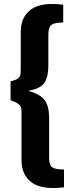

<svg xmlns="http://www.w3.org/2000/svg" viewBox="-20 -792 379 981"><path d="M303 -768V-677Q258 -677 242.5 -664.5Q227 -652 227 -615V-464Q228 -399 206.5 -368.5Q185 -338 124 -328Q185 -311 207.5 -281Q230 -251 231 -196V14Q231 51 246.5 62.5Q262 74 307 74V165Q196 179 143 141Q90 103 90 26V-213Q90 -231 88 -241Q86 -251 76 -259Q66 -267 61 -269Q56 -271 34 -280V-376Q55 -383 61 -385Q67 -387 75.5 -395Q84 -403 85 -414Q86 -425 86 -447V-629Q86 -706 139 -744Q192 -782 303 -768Z"/></svg>

Font: Exo 2.0
Style: Bold
Weight: 700
Designer: Natanael Gama
Version: Version 1.001;PS 001.001;hotconv 1.0.70;makeotf.lib2.5.58329